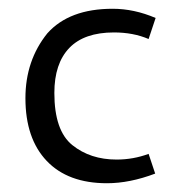

<svg xmlns="http://www.w3.org/2000/svg" viewBox="-20 -409 403 438"><path d="M38 -185Q38 -271 88 -333Q138 -389 237 -389Q286 -389 335 -368L319 -320Q284 -335 240 -335Q172 -335 138 -299.5Q104 -264 104 -197Q104 -111 145 -78Q186 -45 246 -45Q284 -45 319 -58L334 -13Q276 9 224 9Q135 9 86.5 -42Q38 -93 38 -185Z"/></svg>

Font: Cambay Devanagari
Style: Regular
Weight: 400
Designer: Pooja Saxena
Foundry: Pooja Saxena
Version: Version 1.180;PS 001.180;hotconv 1.0.70;makeotf.lib2.5.58329